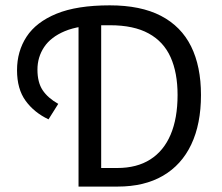

<svg xmlns="http://www.w3.org/2000/svg" viewBox="-20 -688 819 708"><path d="M269.6 0V-626.9H353.1V-68.5H412.3Q484.7 -68.5 534.1 -100Q583.6 -131.4 609.2 -191.6Q634.8 -251.8 634.8 -337.8Q634.8 -419.9 609 -477.2Q583.2 -534.6 528.1 -564.7Q473 -594.9 385.8 -594.9H353.8Q271.6 -594.9 219.5 -573.3Q167.5 -551.6 142.8 -514.5Q118.1 -477.3 118.1 -431.3Q118.1 -384.2 137.3 -355.4Q156.5 -326.6 194.8 -305L158.9 -247.9Q105.9 -273 74.4 -316.4Q42.8 -359.9 42.8 -429.1Q42.8 -498.8 78 -552.7Q113.2 -606.6 188.5 -637.5Q263.8 -668.3 384.5 -668.3Q499.1 -668.3 573.5 -629.6Q648 -590.8 684.6 -517.1Q721.1 -443.3 721.1 -337.8Q721.1 -230.5 685.2 -155.1Q649.4 -79.7 580.9 -39.9Q512.4 0 413.9 0Z"/></svg>

Font: Source Sans 3
Style: Regular
Weight: 200
Designer: Paul D. Hunt
Foundry: Adobe
Version: Version 3.046;hotconv 1.0.118;makeotfexe 2.5.65603